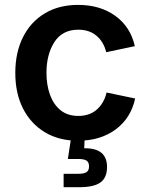

<svg xmlns="http://www.w3.org/2000/svg" viewBox="-20 -573 623 797"><path d="M304.2 11.2Q224.6 11.2 166 -24.2Q107.4 -59.6 75.4 -122.8Q43.5 -186 43.5 -270Q43.5 -355 75.4 -418.7Q107.4 -482.4 166 -517.6Q224.6 -552.7 304.2 -552.7Q395.5 -552.7 458.7 -507.1Q522 -461.4 539.6 -381.3L420.9 -356.4Q410.6 -398.9 380.9 -424.3Q351.1 -449.7 305.2 -449.7Q238.8 -449.7 205.8 -398.4Q172.9 -347.2 172.9 -270.5Q172.9 -220.2 187.5 -179.7Q202.1 -139.2 231.4 -115.5Q260.7 -91.8 305.2 -91.8Q352.1 -91.8 382.1 -118.4Q412.1 -145 422.4 -189L541 -164.1Q523.4 -82.5 460 -35.6Q396.5 11.2 304.2 11.2ZM244.1 204.1V148.4H304.7Q329.1 148.4 339.4 141.4Q349.6 134.3 349.6 117.7Q349.6 100.6 339.4 93.8Q329.1 86.9 304.7 86.9H261.7L278.3 -22H331.5V0L329.6 42.5Q424.3 41 424.3 120.1Q424.3 164.6 397 184.3Q369.6 204.1 309.1 204.1Z"/></svg>

Font: Inter SemiBold
Style: Regular
Weight: 600
Designer: Rasmus Andersson
Foundry: rsms
Version: Version 4.001;git-9221beed3